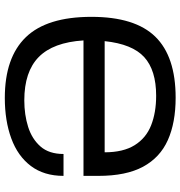

<svg xmlns="http://www.w3.org/2000/svg" viewBox="4 -742 750 798"><g transform="rotate(-90 379.0 -343.0)"><path d="M372 12Q268 12 195.5 -20.5Q123 -53 85 -123.5Q47 -194 47 -309V-371H610Q602 -497 541 -557Q480 -617 361 -617Q301 -617 250.5 -601Q200 -585 169 -549.5Q138 -514 138 -454H47Q47 -535 88 -589.5Q129 -644 202.5 -671Q276 -698 371 -698Q539 -698 623.5 -610.5Q708 -523 708 -338Q708 -157 625.5 -72.5Q543 12 372 12ZM380 -69Q486 -69 540.5 -118.5Q595 -168 607 -283H145Q145 -206 174.5 -158.5Q204 -111 257 -90Q310 -69 380 -69Z"/></g></svg>

Font: Archivo VF Beta
Style: Regular
Weight: 400
Designer: Hector Gatti
Foundry: Omnibus-Type
Version: Version 1.002